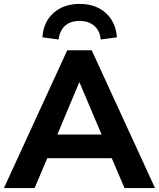

<svg xmlns="http://www.w3.org/2000/svg" viewBox="-30 -962 813 982"><path d="M-10 0 314 -705H439L763 0H607L523 -196L585 -153H168L230 -196L147 0ZM375 -540 247 -235 220 -274H533L506 -235L377 -540ZM270 -760 187 -771Q192 -850 244 -896Q296 -942 377 -942Q459 -942 510.5 -896Q562 -850 568 -771L485 -760Q481 -805 452 -830Q423 -855 377 -855Q330 -855 302.5 -830Q275 -805 270 -760Z"/></svg>

Font: Nunito Sans 12pt ExtraLight 12pt ExtraBold
Style: Regular
Weight: 800
Version: Version 3.101;gftools[0.9.27]